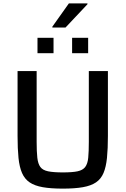

<svg xmlns="http://www.w3.org/2000/svg" viewBox="-20 -1109 744 1137"><path d="M352 8Q281 8 233 -0.5Q185 -9 155.5 -29Q126 -49 110.5 -84.5Q95 -120 89.5 -174Q84 -228 84 -304V-688H197V-269Q197 -211 201 -175Q205 -139 219 -120Q233 -101 265 -94.5Q297 -88 352 -88Q408 -88 439 -94.5Q470 -101 484.5 -120Q499 -139 502.5 -175Q506 -211 506 -269V-688H619V-304Q619 -228 613.5 -174Q608 -120 593 -84.5Q578 -49 548.5 -29Q519 -9 471 -0.5Q423 8 352 8ZM202 -794V-885H297V-794ZM407 -794V-885H502V-794ZM290 -946V-951L388 -1089H498V-1084L368 -946Z"/></svg>

Font: Saira Thin Medium
Style: Regular
Weight: 500
Version: Version 1.101